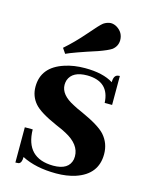

<svg xmlns="http://www.w3.org/2000/svg" viewBox="-101 -705 612 781"><g transform="rotate(15 204.5 -315.0)"><path d="M191.4 -17.6Q256.8 -17.6 266.6 -64.5Q267.6 -71.3 267.6 -77.1Q267.6 -127 205.1 -160.2Q191.4 -168 161.1 -180.7Q87.9 -212.9 64.5 -240.2Q39.1 -269.5 39.1 -309.6Q39.1 -392.6 129.9 -421.9Q168 -434.6 214.8 -434.6Q291 -434.6 334 -407.2Q334 -436.5 351.6 -439.5Q355.5 -440.4 359.4 -440.4V-318.4H328.1Q324.2 -407.2 231.4 -408.2Q168.9 -408.2 154.3 -367.2Q151.4 -357.4 151.4 -347.7Q151.4 -305.7 210 -276.4Q221.7 -269.5 249 -257.8Q325.2 -223.6 350.6 -195.3Q379.9 -162.1 379.9 -116.2Q379.9 -31.2 292 -2Q255.9 9.8 210.9 9.8Q125 9.8 66.4 -20.5Q66.4 4.9 53.7 8.8Q47.9 9.8 40 9.8V-138.7H73.2Q75.2 -18.6 191.4 -17.6ZM301.8 -539.1Q322.3 -554.7 323.2 -580.1Q323.2 -613.3 294.9 -630.9Q282.2 -638.7 268.6 -638.7Q252.9 -637.7 238.3 -627.9Q225.6 -618.2 185.5 -571.3Q147.5 -527.3 106.4 -491.2L121.1 -469.7Q149.4 -483.4 249 -515.6Q287.1 -529.3 301.8 -539.1Z"/></g></svg>

Font: Abhaya Libre ExtraBold
Style: Regular
Weight: 800
Designer: Pushpananda Ekanayake, Sol Matas, Pathum Egodawatta
Foundry: Mooniak
Version: Version 1.050 ; ttfautohint (v1.6)